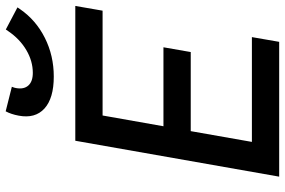

<svg xmlns="http://www.w3.org/2000/svg" viewBox="-178 -792 970 653"><g transform="rotate(-90 306.5 -465.0)"><path d="M32.7 0 154.8 -693.4H613.3L597.2 -600.6H240.7L204.1 -393.6H472.7L456.5 -300.8H187.5L150.9 -92.8H507.3L491.2 0ZM373 -766.6Q299.3 -766.6 264.4 -798.3Q229.5 -830.1 240.2 -886.2Q245.1 -912.1 254.9 -930.2L338.4 -909.2Q335 -901.4 334 -895Q329.1 -868.2 342.8 -853Q356.4 -837.9 385.7 -837.9Q425.8 -837.9 463.4 -860.1Q501 -882.3 527.8 -921.9L533.2 -929.7L608.4 -890.1L602.1 -880.9Q564.9 -827.1 504.6 -796.9Q444.3 -766.6 373 -766.6Z"/></g></svg>

Font: Cascadia Mono
Style: Italic
Weight: 400
Italic angle: -10°
Monospace: yes
Designer: Aaron Bell
Foundry: Saja Typeworks
Version: Version 2404.023; ttfautohint (v1.8.4)